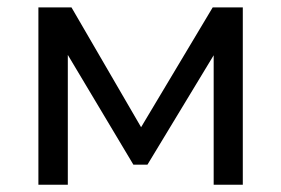

<svg xmlns="http://www.w3.org/2000/svg" viewBox="-20 -508 774 528"><path d="M647.7 -487.6H564.9L368 -158.2L176.6 -487.6H85.6V0H166.5V-357L346.8 -55.2H385.5L567.6 -356V0H647.7Z"/></svg>

Font: Montserrat Ace
Style: Regular
Weight: 500
Designer: Julieta Ulanovsky
Foundry: Julieta Ulanovsky
Version: Version 1